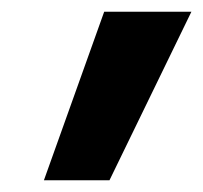

<svg xmlns="http://www.w3.org/2000/svg" viewBox="-20 -716 347 328"><path d="M55 -408 158 -696H307L167 -408Z"/></svg>

Font: Fira Sans Extra Condensed Black
Style: Italic
Weight: 900
Width: 3
Italic angle: -8°
Designer: Carrois Corporate & Edenspiekermann AG
Foundry: Carrois Corporate GbR & Edenspiekermann AG
Version: Version 4.203